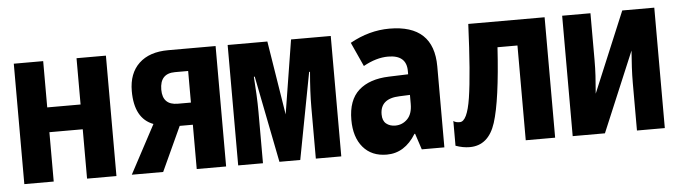

<svg xmlns="http://www.w3.org/2000/svg" viewBox="-41 -710 3082 872"><g transform="rotate(-5 1500.0 -274.5)"><path d="M40 0V-549H174V-338H326V-549H460V0H326V-225H174V0Z M530 0H673L766 -202H826V0H960V-549H744Q658 -549 610.5 -504Q563 -459 563 -378Q563 -253 648 -221ZM766 -303Q697 -303 697 -373Q697 -447 766 -447H826V-303Z M1015 0H1128V-234Q1128 -271 1126 -311.5Q1124 -352 1121 -395H1125L1203 0H1298L1373 -395H1377Q1369 -304 1369 -234V0H1485V-549H1304L1250 -212L1196 -549H1015Z M1692 10Q1774 10 1825 -73H1828L1852 0H1955V-369Q1955 -559 1753 -559Q1661 -559 1573 -510L1623 -400Q1682 -433 1736 -433Q1820 -433 1820 -360V-345L1732 -342Q1643 -339 1594 -295Q1545 -251 1545 -161Q1545 -82 1584 -36Q1623 10 1692 10ZM1742 -118Q1717 -118 1700.5 -131.5Q1684 -145 1684 -174Q1684 -246 1772 -249L1820 -251V-210Q1820 -164 1797 -141Q1774 -118 1742 -118Z M2070 9Q2156 9 2188 -91Q2220 -191 2235 -432H2326V0H2460V-549H2112Q2102 -320 2085.5 -214Q2069 -108 2035 -108Q2015 -108 2006 -116V-3Q2039 9 2070 9Z M2540 0H2687L2840 -364Q2837 -325 2835 -288.5Q2833 -252 2833 -216V0H2960V-549H2814L2661 -183Q2665 -230 2667 -264Q2669 -298 2669 -336V-549H2540Z"/></g></svg>

Font: Noto Sans Mono Condensed Extra
Style: Regular
Weight: 800
Width: 3
Designer: Monotype Design Team
Foundry: Monotype Imaging Inc.
Version: Version 1.900